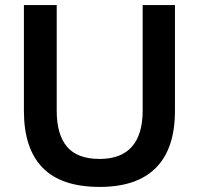

<svg xmlns="http://www.w3.org/2000/svg" viewBox="-20 -725 780 755"><path d="M372 10Q221 10 147.5 -65.5Q74 -141 74 -289V-705H203V-290Q203 -196 243.5 -148Q284 -100 372 -100Q456 -100 498.5 -148Q541 -196 541 -290V-705H668V-289Q668 -141 593.5 -65.5Q519 10 372 10Z"/></svg>

Font: Mulish ExtraLight
Style: Bold
Weight: 700
Version: Version 3.603